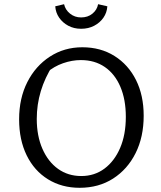

<svg xmlns="http://www.w3.org/2000/svg" viewBox="-20 -885 766 914"><path d="M359 9Q274 9 208.5 -31.5Q143 -72 107 -145.5Q71 -219 71 -317Q71 -417 110 -494Q149 -571 217.5 -615.5Q286 -660 372 -660Q459 -660 525 -618.5Q591 -577 627.5 -504Q664 -431 664 -334Q664 -233 625.5 -156Q587 -79 518.5 -35Q450 9 359 9ZM367 -47Q430 -47 477.5 -82.5Q525 -118 552 -181Q579 -244 579 -329Q579 -411 553 -472Q527 -533 479 -566Q431 -599 365 -599Q323 -599 280 -584Q237 -569 202 -539L232 -575Q155 -455 155 -319Q155 -238 182 -176.5Q209 -115 256.5 -81Q304 -47 367 -47ZM366 -748Q332 -748 305 -762.5Q278 -777 261.5 -801Q245 -825 243 -855L285 -865Q291 -838 313.5 -820Q336 -802 366 -802Q398 -802 420 -820Q442 -838 447 -865L491 -855Q489 -825 472.5 -801Q456 -777 428.5 -762.5Q401 -748 366 -748Z"/></svg>

Font: Piazzolla 24pt
Style: Regular
Weight: 400
Designer: Juan Pablo del Peral
Foundry: Huerta Tipografica
Version: Version 2.005